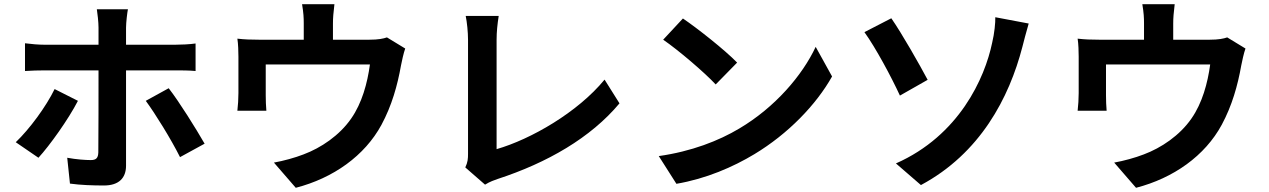

<svg xmlns="http://www.w3.org/2000/svg" viewBox="-20 -837 6040 914"><path d="M240 -413C199 -329 121 -223 55 -160L163 -86C217 -145 305 -268 351 -357ZM813 -502C841 -502 880 -502 911 -499V-630C884 -626 841 -624 812 -624H580V-705C580 -730 586 -779 589 -793H441C444 -775 449 -731 449 -706V-624H195C164 -624 129 -627 99 -631V-499C127 -501 165 -502 195 -502H449C449 -431 449 -146 448 -111C447 -85 438 -75 412 -75C387 -75 343 -78 300 -86L313 37C363 44 422 46 475 46C546 46 580 10 580 -48V-502ZM674 -357C719 -296 794 -175 837 -89L954 -153C912 -226 833 -353 783 -417Z M1822 -659C1805 -653 1781 -648 1739 -648H1565V-725C1565 -753 1567 -774 1572 -817H1418C1425 -774 1426 -753 1426 -725V-648H1212C1174 -648 1144 -649 1110 -653C1114 -629 1115 -589 1115 -567V-394C1115 -367 1113 -335 1110 -310H1248C1246 -330 1245 -361 1245 -384V-530H1741C1729 -441 1703 -346 1652 -273C1596 -192 1508 -133 1425 -102C1384 -86 1329 -71 1284 -63L1388 57C1566 11 1716 -95 1796 -243C1845 -334 1872 -430 1889 -526C1893 -546 1901 -584 1909 -606Z M2289 42C2313 27 2335 20 2349 15C2585 -62 2792 -181 2929 -345L2858 -458C2730 -302 2507 -174 2344 -127V-647C2344 -686 2348 -722 2354 -761H2197C2203 -732 2208 -685 2208 -647V-105C2208 -82 2207 -65 2195 -40Z M3231 -749 3137 -648C3210 -598 3335 -491 3387 -435L3489 -539C3431 -599 3299 -703 3231 -749ZM3116 -94 3200 38C3341 14 3470 -42 3571 -103C3732 -200 3865 -338 3941 -473L3863 -614C3800 -479 3670 -326 3499 -225C3402 -167 3272 -116 3116 -94Z M4245 -59 4364 44C4646 -107 4784 -371 4847 -614C4852 -634 4866 -688 4877 -725L4718 -755C4719 -731 4714 -678 4703 -633C4668 -465 4546 -192 4245 -59ZM4095 -684C4149 -609 4223 -471 4264 -382L4396 -457C4359 -527 4272 -680 4223 -750L4095 -684Z M5822 -659C5805 -653 5781 -648 5739 -648H5565V-725C5565 -753 5567 -774 5572 -817H5418C5425 -774 5426 -753 5426 -725V-648H5212C5174 -648 5144 -649 5110 -653C5114 -629 5115 -589 5115 -567V-394C5115 -367 5113 -335 5110 -310H5248C5246 -330 5245 -361 5245 -384V-530H5741C5729 -441 5703 -346 5652 -273C5596 -192 5508 -133 5425 -102C5384 -86 5329 -71 5284 -63L5388 57C5566 11 5716 -95 5796 -243C5845 -334 5872 -430 5889 -526C5893 -546 5901 -584 5909 -606Z"/></svg>

Font: Noto Sans Japanese Bold
Style: Bold
Weight: 700
Designer: Ryoko NISHIZUKA (kana & ideographs); Paul D. Hunt (Latin, Greek & Cyrillic); Wenlong ZHANG (bopomofo); Sandoll Communica
Foundry: Adobe Systems Incorporated
Version: Version 1.000;PS 1;hotconv 1.0.78;makeotf.lib2.5.61930